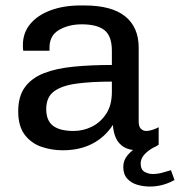

<svg xmlns="http://www.w3.org/2000/svg" viewBox="-20 -541 660 704"><path d="M210 10Q169 10 131.6 -2.9Q94.2 -15.8 70.5 -47.1Q46.8 -78.5 46.8 -132.5Q46.8 -187.8 71.5 -221.5Q96.2 -255.2 141.8 -272.9Q187.2 -290.5 250.4 -296.6Q313.5 -302.8 390.2 -302.8V-354.8Q390.2 -408.5 363.4 -430.1Q336.5 -451.8 279.8 -451.8Q232.2 -451.8 196.9 -431.5Q161.5 -411.2 161.5 -366.5V-355H65.2Q64.2 -359.5 64.1 -365.2Q64 -371 64 -376.5Q64 -420.8 91.2 -453.4Q118.5 -486 166.4 -503.5Q214.2 -521 275.2 -521H289Q389.5 -521 439 -481Q488.5 -441 488.5 -366.2V-95.2Q488.5 -76.5 496.9 -68.6Q505.2 -60.8 516.2 -60.8Q526.5 -60.8 539 -64.9Q551.5 -69 561.8 -74.5V-10.5Q548.8 -0.8 529.6 4.6Q510.5 10 485 10Q453 10 433.4 -2.4Q413.8 -14.8 404.6 -35.8Q395.5 -56.8 394 -83Q364.5 -37.8 318.2 -13.9Q272 10 210 10ZM250 -60.8Q284.8 -60.8 316.6 -76.4Q348.5 -92 369.4 -123.8Q390.2 -155.5 390.2 -204V-241.8Q315.2 -241.8 261.1 -234.5Q207 -227.2 178.2 -206.1Q149.5 -185 149.5 -141Q149.5 -98.8 174.5 -79.8Q199.5 -60.8 250 -60.8ZM529 143Q506 143 483.5 136.5Q461 130 446.5 114Q432 98 432 71Q432 47 447.6 28.4Q463.2 9.8 481.5 0H542.8Q520.5 12.5 508.1 27.1Q495.8 41.8 495.8 58.5Q495.8 80.8 509.8 88.9Q523.8 97 539.8 97Q557 97 573.9 92.5Q590.8 88 606.8 83L619.8 119Q598.5 131 575.9 137Q553.2 143 529 143Z"/></svg>

Font: Chivo Medium
Style: Regular
Weight: 500
Designer: Hector Gatti
Foundry: Omnibus-Type
Version: Version 2.002